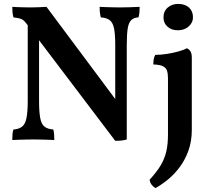

<svg xmlns="http://www.w3.org/2000/svg" viewBox="-20 -714 1072 983"><path d="M570 7 114 -595Q102 -611 89 -616.5Q76 -622 49 -625Q45 -638 44 -652Q43 -666 43 -679Q54 -678 70.5 -677.5Q87 -677 105 -676.5Q123 -676 136 -676Q157 -676 179.5 -677Q202 -678 218 -679L582 -191ZM43 3Q43 -14 44 -27Q45 -40 49 -51Q77 -53 93 -65.5Q109 -78 115.5 -109.5Q122 -141 122 -197V-612L180 -609V-197Q180 -141 186 -109.5Q192 -78 208 -65.5Q224 -53 253 -51Q256 -40 257 -26.5Q258 -13 258 3Q244 2 225 1.5Q206 1 187 0.5Q168 0 152 0Q137 0 116 0.5Q95 1 75 1.5Q55 2 43 3ZM570 7V-122V-482Q570 -538 564 -568Q558 -598 542 -610.5Q526 -623 496 -625Q492 -642 491 -654.5Q490 -667 490 -679Q505 -678 523.5 -677.5Q542 -677 561.5 -676.5Q581 -676 596 -676Q619 -676 647 -677Q675 -678 695 -679Q695 -666 694 -652.5Q693 -639 689 -625Q666 -624 652.5 -611.5Q639 -599 634 -569Q629 -539 629 -482V0Q617 4 602 5.5Q587 7 570 7ZM776 249Q765 243 756.5 232Q748 221 746 206Q783 166 803 132Q823 98 831.5 61Q840 24 840 -25V-313Q840 -337 835 -352Q830 -367 814 -375Q798 -383 765 -384Q765 -398 767 -410.5Q769 -423 775 -433Q802 -433 834.5 -438Q867 -443 895 -451Q923 -459 936 -467Q947 -463 954.5 -452Q962 -441 962 -419V-49Q962 9 945 56.5Q928 104 900.5 141Q873 178 840 205Q807 232 776 249ZM890 -559Q858 -559 837.5 -577.5Q817 -596 817 -624Q817 -657 839 -675.5Q861 -694 892 -694Q927 -694 947.5 -675.5Q968 -657 968 -625Q968 -598 946 -578.5Q924 -559 890 -559Z"/></svg>

Font: Vollkorn SemiBold
Style: Regular
Weight: 600
Designer: Friedrich Althausen
Foundry: Friedrich Althausen
Version: Version 5.000